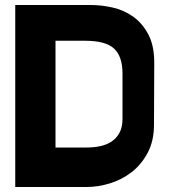

<svg xmlns="http://www.w3.org/2000/svg" viewBox="-20 -698 679 768"><path d="M41 -678H343Q385 -678 430 -668Q475 -658 512.5 -631.5Q550 -605 574 -559Q598 -513 597 -441L596 -200Q596 -134 570.5 -86.5Q545 -39 506 -9Q467 21 419.5 35.5Q372 50 326 50H41ZM470 -404Q470 -472 436.5 -503.5Q403 -535 320 -535H202V-108H329Q356 -108 381.5 -113.5Q407 -119 426.5 -132Q446 -145 458 -167Q470 -189 470 -223Z"/></svg>

Font: BM HANNA
Style: Regular
Weight: 400
Designer: BONGJIN KIM, JAEHYUN KEUM, MINJUNG KIM, JUHEE TAE
Foundry: WOOWA BROTHERS Corporation.
Version: Version 1.000